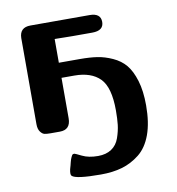

<svg xmlns="http://www.w3.org/2000/svg" viewBox="-76 -527 739 802"><g transform="rotate(-10 293.0 -126.0)"><path d="M59.1 -47.9V-413.1Q60.1 -458 106 -458H356.9Q403.8 -458 403.8 -420.9Q403.8 -383.8 355 -383.8H342.8Q328.6 -383.8 308.8 -383.8Q289.1 -383.8 270 -383.8Q251 -383.8 233.9 -384.3Q216.8 -384.8 206.1 -384.8H195.8V-284.2H285.2Q327.1 -284.2 358.2 -279.5Q389.2 -274.9 422.1 -260Q455.1 -245.1 476.1 -220Q497.1 -194.8 510.5 -150.9Q523.9 -106.9 523.9 -45.9Q523.9 27.3 505.4 78.1Q486.8 128.9 452.4 156Q418 183.1 378.4 194.6Q338.9 206.1 288.1 206.1Q182.1 206.1 166 189.9Q160.2 184.1 165 162.1Q167 156.2 169.4 146.7Q171.9 137.2 172.9 132.6Q173.8 127.9 176 122.1Q178.2 116.2 179.7 113Q181.2 109.9 183.1 106.4Q185.1 103 187.5 102.1Q189.9 101.1 192.9 101.1Q195.8 101.1 222.9 114.5Q250 127.9 290 127.9Q324.2 127.9 347.2 112.5Q370.1 97.2 380.1 68.6Q390.1 40 393.1 13.9Q396 -12.2 396 -46.9Q396 -145 358.9 -182.6Q321.8 -220.2 250 -220.2H195.8V-48.8Q195.8 0 149.9 0H109.9Q94.7 0 85.4 -2Q76.2 -3.9 67.6 -15.4Q59.1 -26.9 59.1 -47.9Z"/></g></svg>

Font: CMU Sans Serif
Style: Bold
Weight: 700
Version: Version 0.7.0